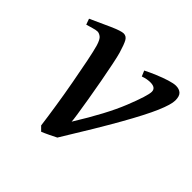

<svg xmlns="http://www.w3.org/2000/svg" viewBox="-130 -577 716 716"><g transform="rotate(45 228.0 -218.5)"><path d="M448.7 -416Q448.7 -395 428.7 -348.1Q408.7 -301.3 361.8 -218.5Q314.9 -135.7 235.4 -7.3Q227.1 -2.9 207.3 6.6Q187.5 16.1 177.2 20L160.6 3.4Q155.3 -37.6 147.2 -89.6Q139.2 -141.6 129.6 -193.6Q120.1 -245.6 111.6 -288.1Q103 -330.6 96.7 -353Q88.9 -379.4 79.3 -386.2Q69.8 -393.1 61.5 -393.1Q54.7 -393.1 39.3 -388.7Q23.9 -384.3 13.7 -381.3L5.4 -404.3Q46.4 -423.3 84.5 -440.2Q122.6 -457 135.7 -457Q149.9 -457 157.7 -443.4Q165.5 -429.7 175.8 -395Q180.2 -379.9 187 -346.7Q193.8 -313.5 201.4 -272.5Q209 -231.4 215.6 -191.7Q222.2 -151.9 226.6 -123Q231 -94.2 231 -86.9Q301.8 -200.7 332.8 -278.3Q363.8 -356 363.8 -377Q363.8 -398.4 335 -398.4Q326.7 -398.4 317.1 -396.7Q307.6 -395 296.9 -391.1L287.6 -413.1Q306.6 -422.9 331.1 -433.1Q355.5 -443.4 377.4 -450.2Q399.4 -457 411.6 -457Q428.7 -457 438.7 -448Q448.7 -439 448.7 -416Z"/></g></svg>

Font: Gentium Book Plus
Style: Italic
Weight: 400
Italic angle: -8°
Designer: Victor Gaultney, Annie Olsen, Iska Routamaa, Becca Hirsbrunner
Foundry: SIL International
Version: Version 6.101